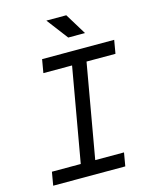

<svg xmlns="http://www.w3.org/2000/svg" viewBox="-130 -979 846 1064"><g transform="rotate(-15 293.0 -447.0)"><path d="M40.5 0 53.7 -76.7H219.2L314 -616.7H149.4L162.6 -693.4H576.2L563 -616.7H397L302.2 -76.7H467.3L454.1 0ZM333.5 -771.5 240.7 -893.6H355L429.7 -771.5Z"/></g></svg>

Font: Cascadia Code NF SemiLight
Style: Italic
Weight: 350
Italic angle: -10°
Monospace: yes
Designer: Aaron Bell
Foundry: Saja Typeworks
Version: Version 2404.023; ttfautohint (v1.8.4)